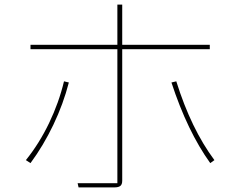

<svg xmlns="http://www.w3.org/2000/svg" viewBox="-20 -808 1040 831"><path d="M320 3 316 -15H488V-595H112V-614H488V-788H509V-614H888V-595H509V-26Q509 -10 501 -3.5Q493 3 476 3ZM92 -115Q150 -187 192.5 -275.5Q235 -364 257 -456L278 -451Q254 -358 211 -268Q168 -178 112 -102ZM890 -102Q791 -240 722 -451L743 -456Q807 -251 908 -115Z"/></svg>

Font: IBM Plex Sans JP Thin
Style: Regular
Weight: 100
Designer: Mike Abbink; Paul van der Laan; Pieter van Rosmalen; Wujin Sim; Yejin Wi; Jinhee Kim; Boomi Park; Yona Kim; Kichan Ma
Foundry: Sandoll Inc.
Version: Version 1.001